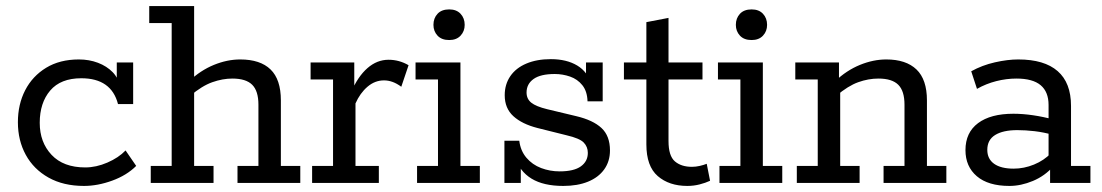

<svg xmlns="http://www.w3.org/2000/svg" viewBox="-20 -603 3632 633"><path d="M257 10Q189 10 140 -17.5Q91 -45 65 -92.5Q39 -140 39 -200Q39 -259 63 -305.5Q87 -352 132 -379.5Q177 -407 240 -407Q274 -407 303 -396Q332 -385 351.5 -365Q371 -345 375 -316L365 -314V-397H419V-260H369Q347 -345 248 -345Q180 -345 145.5 -304.5Q111 -264 111 -198Q111 -134 150 -92.5Q189 -51 261 -51Q297 -51 334 -67Q371 -83 394 -107L429 -56Q398 -25 350 -7.5Q302 10 257 10Z M477 0V-56H546V-527H472V-583H620V-339L603 -335Q641 -371 685 -389Q729 -407 772 -407Q838 -407 872 -374Q906 -341 906 -272V-56H970V0H763V-56H832V-258Q832 -303 811.5 -323.5Q791 -344 746 -344Q714 -344 680 -332Q646 -320 607 -287L620 -315V-56H684V0Z M1009 0V-56H1078V-341H1004V-397H1148V-294L1138 -300Q1160 -351 1191.5 -378.5Q1223 -406 1261 -406Q1296 -406 1327 -388L1303 -317Q1288 -328 1274 -333Q1260 -338 1246 -338Q1216 -338 1191.5 -317Q1167 -296 1152 -262V-56H1229V0Z M1355 0V-56H1424V-341H1350V-397H1498V-56H1562V0ZM1461 -471Q1436 -471 1422.5 -485.5Q1409 -500 1409 -521Q1409 -543 1422.5 -557.5Q1436 -572 1461 -572Q1485 -572 1498.5 -557.5Q1512 -543 1512 -521Q1512 -500 1498.5 -485.5Q1485 -471 1461 -471Z M1837 10Q1772 10 1732.5 -14Q1693 -38 1678 -85L1697 -92V0H1643V-139H1692Q1696 -106 1715.5 -83Q1735 -60 1764 -49Q1793 -38 1825 -38Q1872 -38 1895 -54.5Q1918 -71 1918 -99Q1918 -119 1904.5 -133Q1891 -147 1848 -157L1752 -181Q1701 -194 1672.5 -220Q1644 -246 1644 -289Q1644 -325 1662.5 -352Q1681 -379 1715.5 -393.5Q1750 -408 1796 -408Q1848 -408 1883 -387Q1918 -366 1930 -324L1912 -322V-397H1967V-269H1917Q1916 -302 1900 -322Q1884 -342 1859.5 -350.5Q1835 -359 1809 -359Q1762 -359 1739 -342.5Q1716 -326 1716 -298Q1716 -277 1731.5 -264.5Q1747 -252 1784 -243L1880 -220Q1935 -207 1963 -181Q1991 -155 1991 -107Q1991 -71 1972 -44.5Q1953 -18 1918.5 -4Q1884 10 1837 10Z M2246 10Q2186 10 2148.5 -22.5Q2111 -55 2111 -127V-341H2037V-397H2111V-530L2184 -544V-397H2296V-341H2184V-138Q2184 -89 2205 -71Q2226 -53 2261 -53Q2274 -53 2287 -56Q2300 -59 2310 -63L2321 -7Q2306 0 2286.5 5Q2267 10 2246 10Z M2352 0V-56H2421V-341H2347V-397H2495V-56H2559V0ZM2458 -471Q2433 -471 2419.5 -485.5Q2406 -500 2406 -521Q2406 -543 2419.5 -557.5Q2433 -572 2458 -572Q2482 -572 2495.5 -557.5Q2509 -543 2509 -521Q2509 -500 2495.5 -485.5Q2482 -471 2458 -471Z M2607 0V-56H2676V-341H2602V-397H2746V-339L2733 -335Q2771 -371 2815 -389Q2859 -407 2902 -407Q2967 -407 3001.5 -374Q3036 -341 3036 -272V-56H3100V0H2893V-56H2962V-258Q2962 -303 2941.5 -323.5Q2921 -344 2876 -344Q2843 -344 2809.5 -332Q2776 -320 2737 -287L2750 -315V-56H2814V0Z M3308 10Q3238 10 3200.5 -22Q3163 -54 3163 -108Q3163 -166 3204.5 -197Q3246 -228 3321 -228Q3352 -228 3386 -223Q3420 -218 3453 -209L3437 -199V-257Q3437 -300 3411 -322Q3385 -344 3331 -344Q3298 -344 3264.5 -335.5Q3231 -327 3201 -310L3182 -368Q3218 -388 3260 -397.5Q3302 -407 3337 -407Q3423 -407 3467 -368.5Q3511 -330 3511 -254V-56H3575V0H3442V-63L3453 -55Q3425 -23 3385.5 -6.5Q3346 10 3308 10ZM3322 -47Q3356 -47 3389 -60.5Q3422 -74 3445 -98L3437 -74V-179L3453 -158Q3421 -167 3391 -170.5Q3361 -174 3334 -174Q3287 -174 3261 -158Q3235 -142 3235 -109Q3235 -79 3257.5 -63Q3280 -47 3322 -47Z"/></svg>

Font: Rokkitt
Style: Regular
Weight: 400
Designer: Vernon Adams
Foundry: Vernon Adams
Version: Version 3.103